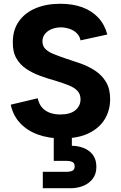

<svg xmlns="http://www.w3.org/2000/svg" viewBox="-20 -727 641 1018"><path d="M361 46Q393 46 423 57.5Q453 69 472 93.5Q491 118 491 158Q491 196 471 221.5Q451 247 420 259Q389 271 355 271H207V184H332Q352 184 364 178Q376 172 376 155Q376 138 364 132Q352 126 332 126H265V-1H361ZM180 -206Q186 -177 202 -158Q218 -139 243 -129.5Q268 -120 300 -120Q353 -120 380 -143Q407 -166 407 -200Q407 -228 390.5 -245.5Q374 -263 343.5 -275Q313 -287 274 -299Q234 -310 194 -324.5Q154 -339 120.5 -361Q87 -383 67 -417.5Q47 -452 48 -504Q48 -569 80.5 -614.5Q113 -660 169.5 -683.5Q226 -707 300 -707Q365 -707 416 -688.5Q467 -670 501 -633.5Q535 -597 549 -544L407 -513Q403 -535 387.5 -550.5Q372 -566 350 -573.5Q328 -581 305 -582Q277 -582 254.5 -573Q232 -564 218.5 -547Q205 -530 205 -508Q205 -483 220.5 -467.5Q236 -452 263 -441Q290 -430 322 -419Q363 -406 405.5 -391Q448 -376 484 -352.5Q520 -329 542 -292.5Q564 -256 564 -202Q564 -143 536 -96Q508 -49 451.5 -21Q395 7 309 7Q237 7 180 -14Q123 -35 86 -75Q49 -115 37 -172Z"/></svg>

Font: Albert Sans ExtraBold
Style: Regular
Weight: 800
Designer: Andreas Rasmussen
Foundry: a.Foundry
Version: Version 1.025